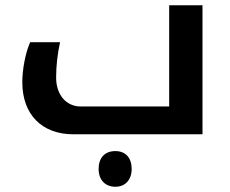

<svg xmlns="http://www.w3.org/2000/svg" viewBox="-20 -512 877 732"><path d="M260 0H752V-492H625V-106H288C232 -106 194 -151 194 -216C194 -261 199 -306 209 -351H95C77 -311 65 -247 65 -199C65 -75 140 0 260 0ZM420 200C458 200 482 173 482 132C482 90 459 64 420 64C379 64 356 90 356 132C356 174 381 200 420 200Z"/></svg>

Font: Noto Kufi Arabic SemiBold
Style: Regular
Weight: 600
Designer: Monotype Design Team, David Williams, Khaled Hosny
Foundry: Google LLC
Version: Version 2.109